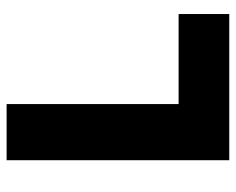

<svg xmlns="http://www.w3.org/2000/svg" viewBox="-88 -642 730 595"><g transform="rotate(-90 277.5 -345.0)"><path d="M78 0V-690H252V-157H531V0Z"/></g></svg>

Font: Oxanium ExtraLight ExtraBold
Style: Regular
Weight: 800
Version: Version 2.000